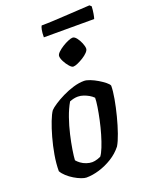

<svg xmlns="http://www.w3.org/2000/svg" viewBox="-161 -962 822 1047"><g transform="rotate(-20 250.5 -438.5)"><path d="M155 0Q144 0 125.5 -7Q107 -14 87 -26Q67 -38 50.5 -53Q34 -68 25 -84Q25 -128 33.5 -177Q42 -226 55 -272.5Q68 -319 82 -355Q96 -391 108 -408Q118 -419 141.5 -434.5Q165 -450 195.5 -465Q226 -480 259 -490Q292 -500 322 -500Q336 -500 356.5 -492Q377 -484 398 -471.5Q419 -459 434.5 -446.5Q450 -434 453 -425Q453 -395 445 -350Q437 -305 424.5 -256.5Q412 -208 397.5 -166.5Q383 -125 369 -102Q343 -69 306.5 -46.5Q270 -24 230.5 -12Q191 0 155 0ZM214 -68Q221 -68 229 -69.5Q237 -71 246.5 -74Q256 -77 264 -81Q275 -95 287 -125Q299 -155 310 -192.5Q321 -230 329.5 -269.5Q338 -309 343 -341.5Q348 -374 348 -393Q337 -404 323 -412Q309 -420 293 -425.5Q277 -431 261 -431Q249 -431 237.5 -428.5Q226 -426 213 -421Q193 -387 177.5 -342.5Q162 -298 151.5 -252.5Q141 -207 135 -169Q129 -131 128 -110Q136 -100 149.5 -90Q163 -80 180.5 -74Q198 -68 214 -68ZM295 -593Q286 -593 273 -608Q260 -623 250.5 -641.5Q241 -660 241 -673Q241 -683 253.5 -695Q266 -707 283.5 -718Q301 -729 318 -736Q335 -743 344 -743Q355 -743 366.5 -728.5Q378 -714 386 -694.5Q394 -675 394 -662Q394 -652 382.5 -640Q371 -628 354 -617.5Q337 -607 321 -600Q305 -593 295 -593ZM198 -798Q198 -824 201.5 -841Q205 -858 209 -863Q239 -863 279.5 -865Q320 -867 362 -869.5Q404 -872 438.5 -874Q473 -876 491 -877L501 -868Q500 -846 496.5 -826Q493 -806 490 -798Z"/></g></svg>

Font: Texturina 12pt SemiBold
Style: Italic
Weight: 600
Italic angle: -11°
Version: Version 1.002